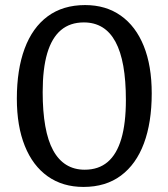

<svg xmlns="http://www.w3.org/2000/svg" viewBox="-20 -728 665 758"><path d="M314.5 -58Q369 -58 405 -88.5Q441 -119 459 -180.2Q477 -241.5 477 -333Q477 -410 466.8 -467.5Q456.5 -525 435.8 -563.2Q415 -601.5 383.8 -620.5Q352.5 -639.5 311 -639.5Q256.5 -639.5 220.5 -609Q184.5 -578.5 166.5 -517.8Q148.5 -457 148.5 -364.5Q148.5 -288 158.8 -230.2Q169 -172.5 189.8 -134.5Q210.5 -96.5 241.8 -77.2Q273 -58 314.5 -58ZM316 -708Q398 -708 457 -666.2Q516 -624.5 547.5 -546.5Q579 -468.5 579 -359.5Q579 -244.5 548.2 -162Q517.5 -79.5 457.5 -34.8Q397.5 10 309.5 10Q227.5 10 168.5 -31.8Q109.5 -73.5 78 -151.8Q46.5 -230 46.5 -338.5Q46.5 -453 77.2 -536Q108 -619 168.2 -663.5Q228.5 -708 316 -708Z"/></svg>

Font: Newsreader 9pt
Style: Regular
Weight: 400
Designer: Hugues Gentile
Foundry: Production Type
Version: Version 1.003